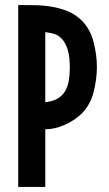

<svg xmlns="http://www.w3.org/2000/svg" viewBox="-20 -739 429 759"><path d="M159 0H52V-719Q84 -719 117.5 -718.5Q151 -718 184 -712.5Q217 -707 247 -695Q277 -683 302 -659Q337 -624 350 -573Q363 -522 363 -474Q363 -426 350 -375Q337 -324 302 -289Q275 -263 236 -245.5Q197 -228 159 -228ZM159 -335Q189 -338 208 -349.5Q227 -361 237.5 -379Q248 -397 252 -420.5Q256 -444 256 -471Q256 -487 254.5 -506Q253 -525 247.5 -543Q242 -561 232 -576Q222 -591 206 -600Q195 -606 183 -608Q171 -610 159 -612Z"/></svg>

Font: Osterbar
Style: Regular
Weight: 500
Width: 3
Designer: Peter Wiegel, Basierend auf Erbar schmal-halbfette Grotesk v. Jacob Erbar
Foundry: Peter Wiegel
Version: Version 1.0